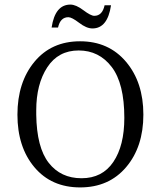

<svg xmlns="http://www.w3.org/2000/svg" viewBox="-20 -902 699 837"><path d="M287 -882Q311 -882 343.5 -857.5Q376 -833 391 -833Q426 -833 436 -879H464Q449 -778 383 -778Q357 -778 325 -802.5Q293 -827 278 -827Q243 -827 233 -782H205Q220 -882 287 -882ZM138 -421Q138 -411 138 -402Q140 -259 192.5 -192Q245 -125 335.5 -125Q426 -125 474 -196Q522 -267 522 -388Q522 -538 467 -610Q412 -682 323 -682Q234 -682 186 -608.5Q138 -535 138 -421ZM605 -402.5Q605 -262 530 -173.5Q455 -85 329.5 -85Q204 -85 130 -173Q56 -261 56 -402Q56 -543 130 -632.5Q204 -722 329 -722Q454 -722 529.5 -632.5Q605 -543 605 -402.5Z"/></svg>

Font: Halant
Style: Regular
Weight: 400
Designer: Hitesh Malaviya (Devanagari), Satya Rajpurohit (Latin)
Foundry: Indian Type Foundry
Version: Version 1.101;PS 1.0;hotconv 1.0.78;makeotf.lib2.5.61930; tt